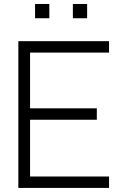

<svg xmlns="http://www.w3.org/2000/svg" viewBox="-20 -922 605 942"><path d="M337.5 -832.5V-902.5H407.5V-832.5ZM152 -832.5V-902.5H222V-832.5ZM70 0V-720H515V-664H127.5V-390.5H455V-334.5H127.5V-56H515V0Z"/></svg>

Font: Vela Sans Light
Style: Regular
Weight: 300
Designer: Principal design: Mikhail Sharanda - project Manrope.
Design modification: Ravid Balaliev
Foundry: Mikhail Sharanda
Version: Version 1.001